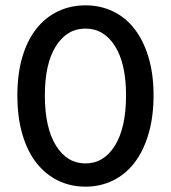

<svg xmlns="http://www.w3.org/2000/svg" viewBox="-20 -687 640 719"><path d="M300 12Q244 12 197 -11Q150 -34 116 -77.5Q82 -121 63.5 -185Q45 -249 45 -330Q45 -410 63.5 -473Q82 -536 116 -579Q150 -622 197 -644.5Q244 -667 300 -667Q356 -667 403 -644.5Q450 -622 483.5 -579Q517 -536 536 -473Q555 -410 555 -330Q555 -249 536 -185Q517 -121 483.5 -77.5Q450 -34 403 -11Q356 12 300 12ZM300 -75Q369 -75 410.5 -142Q452 -209 452 -330Q452 -449 410.5 -514.5Q369 -580 300 -580Q231 -580 189.5 -514.5Q148 -449 148 -330Q148 -209 189.5 -142Q231 -75 300 -75Z"/></svg>

Font: SauceCodePro Nerd Font Mono
Style: Regular
Weight: 500
Monospace: yes
Designer: Paul D. Hunt, Teo Tuominen
Foundry: Adobe Systems Incorporated
Version: Version 2.030;PS 1.000;hotconv 16.6.51;makeotf.lib2.5.65220;